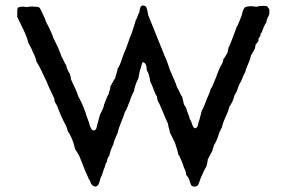

<svg xmlns="http://www.w3.org/2000/svg" viewBox="-20 -682 1045 705"><path d="M559 -312 556 -328Q550 -336 543.5 -355Q537 -374 532 -381Q528 -411 519 -424Q519 -450 505 -454Q501 -451 499 -440Q497 -429 494 -425Q488 -395 488 -394Q474 -366 472 -347Q463 -332 456 -309Q454 -306 449 -291.5Q444 -277 439 -272Q436 -260 425.5 -235Q415 -210 412 -194Q397 -162 396 -151Q389 -140 381 -110Q373 -100 373 -90Q366 -78 365 -69Q362 -64 357.5 -49Q353 -34 349 -28Q348 -25 346.5 -18.5Q345 -12 343.5 -8.5Q342 -5 339 -1.5Q336 2 332 3Q316 3 310 -19Q306 -23 302 -34Q298 -45 295 -49Q291 -60 282.5 -81Q274 -102 270 -112Q268 -114 263.5 -122.5Q259 -131 256 -134Q247 -175 228 -202Q228 -206 226 -211Q224 -216 223 -219Q203 -256 191 -290Q190 -294 186.5 -299Q183 -304 182 -307Q180 -309 180 -314.5Q180 -320 179 -321Q156 -368 152 -381Q147 -390 135 -416.5Q123 -443 114 -455Q112 -470 100 -492Q99 -498 84 -525Q79 -547 65 -575Q45 -618 43 -621Q44 -627 43.5 -633Q43 -639 43.5 -645Q44 -651 46 -654Q57 -660 78 -656Q95 -660 122 -656Q122 -654 125 -654Q128 -651 138 -629Q149 -605 149 -602Q170 -563 176 -542Q197 -502 206 -474Q209 -470 214 -458.5Q219 -447 223 -443Q225 -428 237 -410Q237 -407 239 -401.5Q241 -396 240 -392Q262 -347 267 -329Q281 -305 295 -266Q296 -260 300.5 -249Q305 -238 307 -231Q307 -230 309 -223Q311 -216 313 -214Q317 -203 324 -203Q328 -203 330.5 -205.5Q333 -208 334 -211.5Q335 -215 336 -219.5Q337 -224 338 -227L346 -257Q347 -261 354 -274.5Q361 -288 362 -298Q364 -301 369 -315.5Q374 -330 379 -336Q379 -341 382.5 -349.5Q386 -358 385 -364Q388 -369 393.5 -379.5Q399 -390 403 -395Q404 -401 407.5 -411.5Q411 -422 412 -430Q419 -439 426 -460.5Q433 -482 436 -488Q441 -498 448 -518.5Q455 -539 458 -547Q461 -552 464.5 -563Q468 -574 469 -577Q478 -603 478 -607Q481 -610 484.5 -621Q488 -632 491 -635Q492 -637 493 -645Q494 -653 496.5 -657Q499 -661 504 -662Q509 -662 512.5 -660Q516 -658 518 -653.5Q520 -649 520.5 -646Q521 -643 522.5 -636Q524 -629 524 -627Q570 -514 578 -493Q579 -488 592 -460Q593 -457 604 -425Q607 -418 613 -404.5Q619 -391 623.5 -380Q628 -369 631 -359Q635 -354 640 -342.5Q645 -331 649 -326Q649 -325 655 -301Q656 -297 659.5 -292Q663 -287 664 -285Q665 -277 670.5 -264.5Q676 -252 677 -244Q681 -241 685 -227Q689 -213 696 -211Q705 -212 707.5 -225.5Q710 -239 712 -241L721 -276Q728 -286 738 -315Q751 -344 754 -356Q758 -360 765 -378L775 -402Q776 -407 780.5 -417Q785 -427 787 -433Q788 -435 794 -445.5Q800 -456 800 -465Q804 -468 809 -477.5Q814 -487 816 -490Q816 -493 816.5 -495.5Q817 -498 818 -501.5Q819 -505 819 -507Q822 -510 835 -545Q837 -551 842 -563.5Q847 -576 849 -583Q853 -588 857.5 -600.5Q862 -613 865 -619Q867 -623 869 -631.5Q871 -640 873.5 -646Q876 -652 880 -656Q900 -662 920 -657Q943 -663 961 -659Q961 -658 969 -648V-632Q968 -627 963 -617Q958 -607 958 -599Q953 -594 947.5 -580.5Q942 -567 942 -566Q942 -564 939.5 -561.5Q937 -559 937 -558Q937 -557 936.5 -553.5Q936 -550 935 -548L932 -545Q928 -539 929 -531Q927 -529 923 -523.5Q919 -518 918 -517Q918 -509 915.5 -503Q913 -497 907.5 -488Q902 -479 901 -477Q899 -464 890.5 -445.5Q882 -427 880 -416Q874 -407 865 -383Q857 -372 850 -348Q849 -345 845.5 -339.5Q842 -334 841 -332Q837 -311 822 -290Q819 -275 808 -251.5Q797 -228 795 -214Q793 -212 790.5 -206Q788 -200 786 -198Q777 -165 765 -148Q765 -144 762.5 -138.5Q760 -133 760 -129Q757 -123 751 -112Q745 -101 743 -97Q743 -93 741 -84.5Q739 -76 738 -71Q738 -70 732 -61Q731 -59 718 -31Q717 -27 714 -19.5Q711 -12 710 -9Q707 4 693 3Q686 3 683 -1Q680 -5 677.5 -14Q675 -23 674 -25Q671 -31 663 -41Q664 -48 660 -56.5Q656 -65 655 -68Q653 -76 645.5 -94Q638 -112 634 -116Q634 -125 622 -159L604 -195Q603 -202 600 -212Q597 -222 597 -228Q595 -230 584 -257Q581 -263 573 -283Q565 -303 559 -312Z"/></svg>

Font: FuturaRenner
Style: Regular
Weight: 400
Designer: Bastien Sozeau
Foundry: NBR — Bastien Sozeau
Version: Version 2.001;PS 002.001;hotconv 1.0.88;makeotf.lib2.5.64775